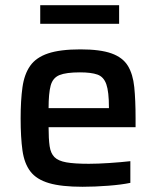

<svg xmlns="http://www.w3.org/2000/svg" viewBox="-20 -707 598 735"><path d="M296 8Q215 8 167.5 -6Q120 -20 96.5 -50.5Q73 -81 66 -131Q59 -181 59 -254Q59 -323 66 -373Q73 -423 95.5 -455Q118 -487 164 -502.5Q210 -518 288 -518Q364 -518 407 -502.5Q450 -487 469.5 -455Q489 -423 494 -373.5Q499 -324 499 -254V-220H166Q166 -175 170 -147.5Q174 -120 188.5 -105.5Q203 -91 234 -85.5Q265 -80 320 -80Q354 -80 399 -83Q444 -86 479 -90V-7Q446 0 394.5 4Q343 8 296 8ZM166 -293H397V-296Q397 -356 387 -384.5Q377 -413 353 -421.5Q329 -430 286 -430Q233 -430 207.5 -419.5Q182 -409 174 -379.5Q166 -350 166 -293ZM134 -616V-687H436V-616Z"/></svg>

Font: Saira Medium
Style: Regular
Weight: 500
Designer: Hector Gatti with collaboration of the Omnibus-Type team
Foundry: Omnibus-Type
Version: Version 1.100; ttfautohint (v1.8.3)